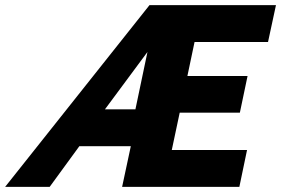

<svg xmlns="http://www.w3.org/2000/svg" viewBox="-100 -730 1098 750"><path d="M484 -710H978L947 -566H660L632 -433H867L837 -290H602L571 -144H865L835 0H377L411 -159H210L94 0H-80ZM429 -303 476 -527 310 -303Z"/></svg>

Font: Raleway Thin ExtraBold
Style: Italic
Weight: 800
Italic angle: -12°
Version: Version 4.026